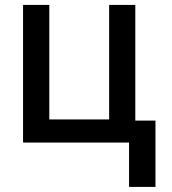

<svg xmlns="http://www.w3.org/2000/svg" viewBox="-20 -565 682 761"><path d="M516.3 -545.5H412.6V-91.6H175.4V-545.5H71.4V0H491.5V175.8H596.2V-87H516.3Z"/></svg>

Font: Magic Ui Pro Medium
Style: Regular
Weight: 500
Designer: Stefan Endress, Andreas Faust
Version: Version 1.000;FEAKit 1.0